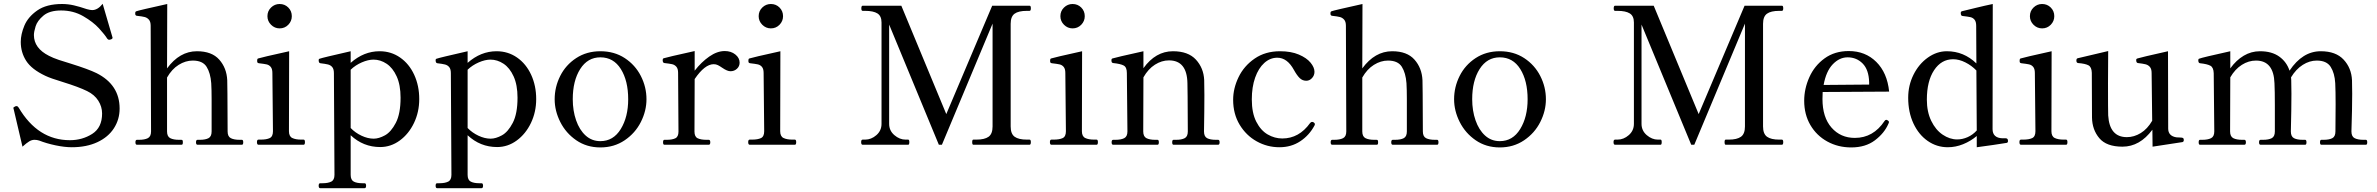

<svg xmlns="http://www.w3.org/2000/svg" viewBox="-20 -760 12481 1008"><path d="M186 -22Q174 -26 161 -26Q147 -26 133 -17.5Q119 -9 98 10L52 -186Q50 -194 50 -193Q50 -195 52.5 -197Q55 -199 57.5 -200Q60 -201 61 -202Q63 -203 67 -203Q73 -203 78 -195Q179 -24 347 -24Q412 -24 464 -57Q516 -90 516 -164Q516 -200 496 -231.5Q476 -263 437 -282Q392 -304 311 -329Q245 -349 218 -362Q146 -396 117.5 -440.5Q89 -485 89 -540Q89 -580 108 -625.5Q127 -671 175.5 -705Q224 -739 306 -739Q337 -739 367.5 -732Q398 -725 436 -712Q454 -707 464 -707Q493 -707 519 -740L569 -569L571 -562Q571 -556 562 -553Q556 -551 553 -551Q548 -551 543 -557Q531 -577 500 -611Q469 -645 417 -675Q365 -705 301 -705Q240 -705 208 -678Q176 -651 167 -622Q158 -593 158 -576Q158 -507 237 -467Q258 -456 289 -445.5Q320 -435 351 -426Q444 -397 487 -376Q608 -315 608 -190Q608 -133 578 -86.5Q548 -40 491 -13.5Q434 13 357 13Q319 13 271.5 3Q224 -7 186 -22Z M1250 -26Q1257 -26 1257 -13Q1257 0 1250 0H1017Q1009 0 1009 -13Q1009 -26 1017 -26H1029Q1058 -26 1074.5 -34.5Q1091 -43 1091 -70V-240Q1091 -289 1089 -323Q1085 -377 1064.5 -409.5Q1044 -442 992 -442Q954 -442 918 -419.5Q882 -397 857 -353V-70Q857 -43 874 -34.5Q891 -26 920 -26H932Q937 -26 938.5 -23Q940 -20 940 -13Q940 -6 938.5 -3Q937 0 932 0H699Q691 0 691 -13Q691 -26 699 -26H710Q739 -26 756 -34.5Q773 -43 773 -70L771 -625Q771 -646 762 -656.5Q753 -667 740 -670.5Q727 -674 699 -677Q695 -677 692.5 -680Q690 -683 690 -686V-692Q690 -699 696 -701Q709 -706 858 -739L857 -401Q923 -491 1014 -491Q1092 -491 1131 -447Q1170 -403 1173 -339Q1174 -321 1174 -268L1175 -70Q1175 -43 1192 -34.5Q1209 -26 1238 -26Z M1384 -675Q1384 -702 1403 -720.5Q1422 -739 1448 -739Q1475 -739 1493.5 -720.5Q1512 -702 1512 -675Q1512 -649 1493.5 -630Q1475 -611 1448 -611Q1422 -611 1403 -630Q1384 -649 1384 -675ZM1337 0Q1329 0 1329 -14Q1329 -27 1337 -27H1349Q1379 -27 1396 -35Q1413 -43 1413 -71L1410 -377Q1410 -398 1401.5 -408.5Q1393 -419 1379.5 -422Q1366 -425 1339 -428Q1333 -429 1331.5 -432Q1330 -435 1330 -441Q1330 -446 1331 -449Q1332 -452 1335 -453Q1349 -458 1498 -491L1497 -71Q1497 -44 1514.5 -35.5Q1532 -27 1561 -27H1574Q1581 -27 1581 -14Q1581 0 1574 0Z M2181 -240Q2181 -172 2153.5 -114.5Q2126 -57 2079 -22.5Q2032 12 1976 12Q1887 12 1821 -50V158Q1821 185 1837.5 193.5Q1854 202 1883 202H1894Q1902 202 1902 215Q1902 228 1894 228H1661Q1653 228 1653 215Q1653 202 1661 202H1673Q1702 202 1719 193.5Q1736 185 1736 158L1733 -376Q1733 -397 1724.5 -407.5Q1716 -418 1702 -421.5Q1688 -425 1662 -428Q1653 -429 1653 -444Q1653 -451 1659 -452Q1672 -457 1821 -491V-430Q1890 -491 1973 -491Q2033 -491 2080.5 -458Q2128 -425 2154.5 -367.5Q2181 -310 2181 -240ZM2083 -247Q2083 -314 2062.5 -359Q2042 -404 2009.5 -425.5Q1977 -447 1941 -447Q1913 -447 1879.5 -432.5Q1846 -418 1821 -394V-88Q1845 -63 1878 -47.5Q1911 -32 1942 -32Q1969 -32 2001 -49.5Q2033 -67 2058 -115Q2083 -163 2083 -247Z M2795 -240Q2795 -172 2767.5 -114.5Q2740 -57 2693 -22.5Q2646 12 2590 12Q2501 12 2435 -50V158Q2435 185 2451.5 193.5Q2468 202 2497 202H2508Q2516 202 2516 215Q2516 228 2508 228H2275Q2267 228 2267 215Q2267 202 2275 202H2287Q2316 202 2333 193.5Q2350 185 2350 158L2347 -376Q2347 -397 2338.5 -407.5Q2330 -418 2316 -421.5Q2302 -425 2276 -428Q2267 -429 2267 -444Q2267 -451 2273 -452Q2286 -457 2435 -491V-430Q2504 -491 2587 -491Q2647 -491 2694.5 -458Q2742 -425 2768.5 -367.5Q2795 -310 2795 -240ZM2697 -247Q2697 -314 2676.5 -359Q2656 -404 2623.5 -425.5Q2591 -447 2555 -447Q2527 -447 2493.5 -432.5Q2460 -418 2435 -394V-88Q2459 -63 2492 -47.5Q2525 -32 2556 -32Q2583 -32 2615 -49.5Q2647 -67 2672 -115Q2697 -163 2697 -247Z M2892 -239Q2892 -303 2921 -361Q2950 -419 3005 -455Q3060 -491 3132 -491Q3205 -491 3260 -455Q3315 -419 3344.5 -361Q3374 -303 3374 -239Q3374 -178 3344.5 -119.5Q3315 -61 3259.5 -23.5Q3204 14 3132 14Q3060 14 3005.5 -23.5Q2951 -61 2921.5 -119.5Q2892 -178 2892 -239ZM3278 -239Q3278 -336 3239.5 -397.5Q3201 -459 3132 -459Q3065 -459 3026 -397.5Q2987 -336 2987 -239Q2987 -179 3004.5 -128.5Q3022 -78 3054.5 -48.5Q3087 -19 3132 -19Q3200 -19 3239 -82.5Q3278 -146 3278 -239Z M3863 -431Q3863 -412 3849 -399Q3835 -386 3815 -386Q3798 -386 3772 -404Q3759 -413 3749 -418Q3739 -423 3727 -423Q3680 -423 3627 -345L3626 -69Q3626 -42 3643 -34Q3660 -26 3689 -26H3701Q3709 -26 3709 -13Q3709 0 3701 0H3468Q3461 0 3461 -13Q3461 -26 3468 -26H3480Q3509 -26 3525.5 -34Q3542 -42 3542 -69L3540 -378Q3540 -399 3531 -409.5Q3522 -420 3508.5 -423Q3495 -426 3468 -429Q3459 -430 3459 -445Q3459 -452 3464 -454Q3478 -459 3627 -492V-389Q3662 -434 3703.5 -463Q3745 -492 3785 -492Q3818 -492 3840.5 -474Q3863 -456 3863 -431Z M3963 -675Q3963 -702 3982 -720.5Q4001 -739 4027 -739Q4054 -739 4072.5 -720.5Q4091 -702 4091 -675Q4091 -649 4072.5 -630Q4054 -611 4027 -611Q4001 -611 3982 -630Q3963 -649 3963 -675ZM3916 0Q3908 0 3908 -14Q3908 -27 3916 -27H3928Q3958 -27 3975 -35Q3992 -43 3992 -71L3989 -377Q3989 -398 3980.5 -408.5Q3972 -419 3958.5 -422Q3945 -425 3918 -428Q3912 -429 3910.5 -432Q3909 -435 3909 -441Q3909 -446 3910 -449Q3911 -452 3914 -453Q3928 -458 4077 -491L4076 -71Q4076 -44 4093.5 -35.5Q4111 -27 4140 -27H4153Q4160 -27 4160 -14Q4160 0 4153 0Z M4509 0Q4501 0 4501 -14Q4501 -27 4509 -27H4522Q4554 -27 4581 -50.5Q4608 -74 4608 -110V-642Q4608 -676 4586.5 -689.5Q4565 -703 4522 -703H4509Q4502 -703 4502 -716Q4502 -730 4509 -730H4712L4948 -161L5189 -730H5385Q5389 -730 5390.5 -726.5Q5392 -723 5392 -716Q5392 -703 5385 -703H5371Q5327 -703 5306.5 -688Q5286 -673 5286 -635V-96Q5286 -57 5307 -42Q5328 -27 5371 -27H5385Q5392 -27 5392 -14Q5392 0 5385 0H5090Q5084 0 5084 -14Q5084 -27 5090 -27H5106Q5149 -27 5170 -42Q5191 -57 5191 -96V-636L4925 0H4909L4648 -631V-110Q4648 -74 4675.5 -50.5Q4703 -27 4734 -27H4748Q4754 -27 4754 -14Q4754 0 4748 0Z M5547 -675Q5547 -702 5566 -720.5Q5585 -739 5611 -739Q5638 -739 5656.5 -720.5Q5675 -702 5675 -675Q5675 -649 5656.5 -630Q5638 -611 5611 -611Q5585 -611 5566 -630Q5547 -649 5547 -675ZM5500 0Q5492 0 5492 -14Q5492 -27 5500 -27H5512Q5542 -27 5559 -35Q5576 -43 5576 -71L5573 -377Q5573 -398 5564.5 -408.5Q5556 -419 5542.5 -422Q5529 -425 5502 -428Q5496 -429 5494.5 -432Q5493 -435 5493 -441Q5493 -446 5494 -449Q5495 -452 5498 -453Q5512 -458 5661 -491L5660 -71Q5660 -44 5677.5 -35.5Q5695 -27 5724 -27H5737Q5744 -27 5744 -14Q5744 0 5737 0Z M6375 -26Q6383 -26 6383 -13Q6383 0 6375 0H6141Q6134 0 6134 -13Q6134 -26 6141 -26H6155Q6183 -26 6199.5 -34.5Q6216 -43 6216 -70L6215 -253L6214 -323Q6212 -443 6117 -443Q6079 -443 6043.5 -420.5Q6008 -398 5983 -354L5982 -70Q5982 -43 5999 -34.5Q6016 -26 6045 -26H6057Q6064 -26 6064 -13Q6064 0 6057 0H5824Q5816 0 5816 -13Q5816 -26 5824 -26H5836Q5865 -26 5882 -34.5Q5899 -43 5899 -70L5896 -377Q5896 -407 5879.5 -416Q5863 -425 5824 -429Q5818 -430 5816.5 -434Q5815 -438 5815 -445Q5815 -451 5820 -453Q5834 -458 5983 -491V-402Q6047 -491 6138 -491Q6218 -491 6258.5 -447Q6299 -403 6302 -340Q6303 -320 6303 -261Q6303 -180 6301 -70Q6301 -43 6317.5 -34.5Q6334 -26 6363 -26Z M6454 -236Q6454 -296 6482.5 -355Q6511 -414 6567 -452.5Q6623 -491 6700 -491Q6758 -491 6799 -473.5Q6840 -456 6860.5 -431Q6881 -406 6881 -383Q6881 -364 6868 -350Q6855 -336 6838 -336Q6818 -336 6803.5 -350Q6789 -364 6773 -393Q6738 -457 6686 -457Q6648 -457 6617.5 -429.5Q6587 -402 6569.5 -352.5Q6552 -303 6552 -238Q6552 -167 6575.5 -121Q6599 -75 6635.5 -54Q6672 -33 6712 -33Q6800 -33 6858 -114Q6863 -120 6868 -120Q6873 -120 6876 -118Q6883 -114 6883 -108Q6883 -104 6881 -101Q6854 -50 6806.5 -18.5Q6759 13 6697 13Q6633 13 6577.5 -18Q6522 -49 6488 -105.5Q6454 -162 6454 -236Z M7525 -26Q7532 -26 7532 -13Q7532 0 7525 0H7292Q7284 0 7284 -13Q7284 -26 7292 -26H7304Q7333 -26 7349.5 -34.5Q7366 -43 7366 -70V-240Q7366 -289 7364 -323Q7360 -377 7339.5 -409.5Q7319 -442 7267 -442Q7229 -442 7193 -419.5Q7157 -397 7132 -353V-70Q7132 -43 7149 -34.5Q7166 -26 7195 -26H7207Q7212 -26 7213.5 -23Q7215 -20 7215 -13Q7215 -6 7213.5 -3Q7212 0 7207 0H6974Q6966 0 6966 -13Q6966 -26 6974 -26H6985Q7014 -26 7031 -34.5Q7048 -43 7048 -70L7046 -625Q7046 -646 7037 -656.5Q7028 -667 7015 -670.5Q7002 -674 6974 -677Q6970 -677 6967.5 -680Q6965 -683 6965 -686V-692Q6965 -699 6971 -701Q6984 -706 7133 -739L7132 -401Q7198 -491 7289 -491Q7367 -491 7406 -447Q7445 -403 7448 -339Q7449 -321 7449 -268L7450 -70Q7450 -43 7467 -34.5Q7484 -26 7513 -26Z M7614 -239Q7614 -303 7643 -361Q7672 -419 7727 -455Q7782 -491 7854 -491Q7927 -491 7982 -455Q8037 -419 8066.5 -361Q8096 -303 8096 -239Q8096 -178 8066.5 -119.5Q8037 -61 7981.5 -23.5Q7926 14 7854 14Q7782 14 7727.5 -23.5Q7673 -61 7643.5 -119.5Q7614 -178 7614 -239ZM8000 -239Q8000 -336 7961.5 -397.5Q7923 -459 7854 -459Q7787 -459 7748 -397.5Q7709 -336 7709 -239Q7709 -179 7726.5 -128.5Q7744 -78 7776.5 -48.5Q7809 -19 7854 -19Q7922 -19 7961 -82.5Q8000 -146 8000 -239Z M8459 0Q8451 0 8451 -14Q8451 -27 8459 -27H8472Q8504 -27 8531 -50.5Q8558 -74 8558 -110V-642Q8558 -676 8536.5 -689.5Q8515 -703 8472 -703H8459Q8452 -703 8452 -716Q8452 -730 8459 -730H8662L8898 -161L9139 -730H9335Q9339 -730 9340.5 -726.5Q9342 -723 9342 -716Q9342 -703 9335 -703H9321Q9277 -703 9256.5 -688Q9236 -673 9236 -635V-96Q9236 -57 9257 -42Q9278 -27 9321 -27H9335Q9342 -27 9342 -14Q9342 0 9335 0H9040Q9034 0 9034 -14Q9034 -27 9040 -27H9056Q9099 -27 9120 -42Q9141 -57 9141 -96V-636L8875 0H8859L8598 -631V-110Q8598 -74 8625.5 -50.5Q8653 -27 8684 -27H8698Q8704 -27 8704 -14Q8704 0 8698 0Z M9897 -119Q9897 -116 9894 -110Q9873 -61 9823.5 -23.5Q9774 14 9699 14Q9630 14 9573.5 -17Q9517 -48 9484.5 -103.5Q9452 -159 9452 -231Q9452 -294 9479 -354.5Q9506 -415 9559 -453.5Q9612 -492 9686 -492Q9773 -492 9830.5 -435Q9888 -378 9898 -279L9549 -277Q9548 -265 9548 -240Q9548 -144 9595.5 -90Q9643 -36 9718 -36Q9815 -36 9874 -125Q9878 -131 9883 -131Q9886 -131 9892 -127Q9897 -124 9897 -119ZM9554 -314 9793 -316V-329Q9791 -394 9759 -426.5Q9727 -459 9680 -459Q9637 -459 9602 -422.5Q9567 -386 9554 -314Z M10522 -20Q10522 -12 10516 -10Q10492 -6 10444.5 1Q10397 8 10358 13V-46Q10326 -19 10286.5 -3Q10247 13 10206 13Q10148 13 10100.5 -20Q10053 -53 10025.5 -112Q9998 -171 9998 -247Q9998 -312 10026 -368Q10054 -424 10101 -457.5Q10148 -491 10201 -491Q10290 -491 10356 -427L10355 -624Q10355 -646 10346.5 -656.5Q10338 -667 10324.5 -670Q10311 -673 10284 -676Q10274 -676 10274 -692Q10274 -699 10280 -701Q10305 -707 10354 -719Q10403 -731 10442 -739L10441 -82Q10441 -59 10454 -47Q10467 -35 10492 -34H10510Q10522 -34 10522 -20ZM10358 -75 10356 -390Q10331 -416 10298 -432.5Q10265 -449 10234 -449Q10172 -449 10134 -391.5Q10096 -334 10096 -237Q10096 -173 10119 -125.5Q10142 -78 10179 -53Q10216 -28 10255 -28Q10283 -28 10310 -40Q10337 -52 10358 -75Z M10637 -675Q10637 -702 10656 -720.5Q10675 -739 10701 -739Q10728 -739 10746.5 -720.5Q10765 -702 10765 -675Q10765 -649 10746.5 -630Q10728 -611 10701 -611Q10675 -611 10656 -630Q10637 -649 10637 -675ZM10590 0Q10582 0 10582 -14Q10582 -27 10590 -27H10602Q10632 -27 10649 -35Q10666 -43 10666 -71L10663 -377Q10663 -398 10654.5 -408.5Q10646 -419 10632.5 -422Q10619 -425 10592 -428Q10586 -429 10584.5 -432Q10583 -435 10583 -441Q10583 -446 10584 -449Q10585 -452 10588 -453Q10602 -458 10751 -491L10750 -71Q10750 -44 10767.5 -35.5Q10785 -27 10814 -27H10827Q10834 -27 10834 -14Q10834 0 10827 0Z M11445 -25Q11445 -16 11438 -14L11281 10L11280 -79Q11214 10 11123 10Q11039 10 11001.5 -34.5Q10964 -79 10963 -143Q10962 -217 10962 -378Q10961 -408 10944.5 -417Q10928 -426 10890 -429Q10881 -430 10881 -442Q10881 -452 10887 -454L11048 -492L11047 -322Q11047 -176 11048 -154Q11055 -40 11146 -40Q11184 -40 11219 -61.5Q11254 -83 11279 -126L11276 -377Q11276 -398 11267 -408.5Q11258 -419 11244 -422.5Q11230 -426 11204 -429Q11195 -430 11195 -445Q11195 -451 11201 -453Q11215 -458 11362 -491L11363 -85Q11363 -46 11406 -39Q11412 -38 11426 -38Q11438 -38 11441.5 -35Q11445 -32 11445 -25Z M12401 -26Q12408 -26 12408 -13Q12408 0 12401 0H12167Q12160 0 12160 -13Q12160 -26 12167 -26H12179Q12208 -26 12224.5 -34.5Q12241 -43 12241 -70L12242 -213Q12242 -281 12240 -323Q12237 -376 12216 -409Q12195 -442 12143 -442Q12105 -442 12069.5 -419.5Q12034 -397 12008 -354L12009 -339Q12010 -321 12010 -268Q12010 -187 12007 -70Q12007 -43 12023.5 -34.5Q12040 -26 12069 -26H12082Q12089 -26 12089 -13Q12089 0 12082 0H11848Q11840 0 11840 -13Q11840 -26 11848 -26H11861Q11890 -26 11906.5 -34.5Q11923 -43 11923 -70V-209Q11923 -281 11921 -323Q11917 -442 11824 -442Q11785 -442 11749.5 -419.5Q11714 -397 11689 -354L11688 -70Q11688 -43 11705 -34.5Q11722 -26 11751 -26H11763Q11771 -26 11771 -13Q11771 0 11763 0H11530Q11523 0 11523 -13Q11523 -26 11530 -26H11542Q11571 -26 11588 -34.5Q11605 -43 11605 -70L11602 -376Q11601 -406 11584.5 -415Q11568 -424 11530 -428Q11521 -429 11521 -444Q11521 -451 11526 -452Q11540 -458 11689 -491V-401Q11720 -444 11759.5 -467.5Q11799 -491 11845 -491Q11907 -491 11946 -463Q11985 -435 12000 -389Q12068 -491 12164 -491Q12243 -491 12284 -447Q12325 -403 12328 -339Q12329 -321 12329 -268Q12329 -187 12325 -70Q12325 -43 12342 -34.5Q12359 -26 12388 -26Z"/></svg>

Font: Shippori Mincho Medium
Style: Regular
Weight: 500
Designer: FONTDASU
Foundry: FONTDASU / Google Inc. / but / Adobe
Version: Version 3.110; ttfautohint (v1.8.3)